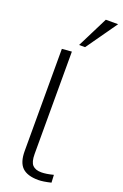

<svg xmlns="http://www.w3.org/2000/svg" viewBox="-186 -1039 705 1103"><g transform="rotate(20 166.0 -488.0)"><path d="M162.1 -797.9 256.8 -986.8H332L198.7 -797.9ZM206.5 11.2Q139.2 11.2 107.9 -19.3Q76.7 -49.8 76.7 -118.7V-743.2L136.2 -748V-122.1Q136.2 -73.2 154.1 -54.7Q171.9 -36.1 208 -36.1Q237.3 -36.1 281.2 -47.4L283.7 -0.5Q235.8 11.2 206.5 11.2Z"/></g></svg>

Font: Oxygen Light
Style: Regular
Weight: 300
Designer: vernon adams
Foundry: Vernon Adams
Version: Version Release 0.2.3 webfont; ttfautohint (v0.93.3-1d66) -l